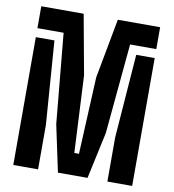

<svg xmlns="http://www.w3.org/2000/svg" viewBox="-87 -877 862 953"><g transform="rotate(10 343.5 -400.0)"><path d="M268.7 -1 218.6 -236.8 175.9 -689.7H43.9V-800H257.5L312.6 -498.6L331.8 -111.3H355.3L373.7 -499.8L429.6 -800H643V-689.7H511L468.7 -236.3L417.9 -1ZM43.9 0V-644.4H137.7L168.8 -223.4V0ZM518.1 0V-222.3L549.9 -644.4H643V0Z"/></g></svg>

Font: Big Shoulders Stencil Display SC Thin
Style: Regular
Weight: 100
Designer: Patric King
Foundry: XO Type Co
Version: Version 2.001